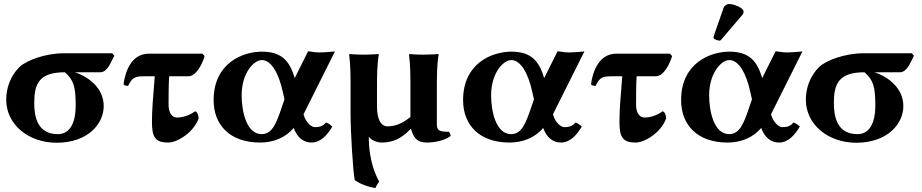

<svg xmlns="http://www.w3.org/2000/svg" viewBox="-20 -702 4604 959"><path d="M480 -341C517 -341 533 -390 551 -424L540 -436H299C208 -436 111 -401 76 -366C34 -324 11 -265 11 -204C11 -78 125 11 262 11C421 11 498 -85 498 -172C498 -261 424 -318 354 -341ZM269 -32C166 -32 151 -120 151 -188C151 -283 175 -341 304 -341C349 -302 358 -266 358 -175C358 -81 325 -32 269 -32Z M753 -321C744 -212 739 -150 739 -92C739 -16 756 10 820 10C867 10 948 -42 972 -110C972 -127 965 -145 954 -146C915 -117 877 -115 864 -115C841 -115 822 -136 822 -178C822 -210 822 -285 825 -321H920C961 -321 991 -384 1002 -422L991 -434H724C631 -434 604 -334 597 -281C601 -275 610 -273 620 -273C641 -317 655 -321 704 -321Z M1288 -444C1194 -444 1047 -388 1047 -202C1047 -78 1128 10 1279 10C1344 10 1405 -13 1447 -63C1464 -16 1495 10 1536 10C1582 10 1616 -29 1640 -70C1631 -78 1618 -88 1608 -90C1591 -68 1568 -67 1551 -67C1540 -67 1509 -84 1496 -131L1653 -445C1624 -442 1590 -440 1576 -440C1564 -440 1551 -441 1519 -446L1452 -312C1428 -392 1392 -444 1288 -444ZM1401 -206 1388 -168C1362 -92 1342 -32 1287 -32C1211 -32 1187 -146 1187 -226C1187 -336 1247 -402 1288 -402C1335 -402 1373 -335 1393 -241Z M1863 -248C1863 -323 1863 -376 1872 -429L1871 -432C1871 -432 1829 -429 1794 -429C1760 -429 1726 -432 1726 -432L1724 -429C1731 -373 1731 -325 1731 -249V-130C1731 -47 1743 157 1752 198C1780 217 1815 231 1855 237C1860 227 1866 215 1874 205C1858 176 1822 104 1822 -20C1835 0 1865 10 1887 10C1942 10 1986 -10 2031 -58H2033C2047 -7 2069 10 2112 10C2151 10 2201 0 2231 -23C2230 -32 2227 -39 2221 -44C2181 -44 2162 -47 2162 -80V-249C2162 -324 2162 -376 2171 -429L2170 -432C2170 -432 2128 -429 2093 -429C2059 -429 2025 -432 2025 -432L2023 -429C2030 -373 2030 -326 2030 -250V-118C1994 -88 1957 -71 1916 -71C1881 -71 1863 -108 1863 -171Z M2534 -444C2440 -444 2293 -388 2293 -202C2293 -78 2374 10 2525 10C2590 10 2651 -13 2693 -63C2710 -16 2741 10 2782 10C2828 10 2862 -29 2886 -70C2877 -78 2864 -88 2854 -90C2837 -68 2814 -67 2797 -67C2786 -67 2755 -84 2742 -131L2899 -445C2870 -442 2836 -440 2822 -440C2810 -440 2797 -441 2765 -446L2698 -312C2674 -392 2638 -444 2534 -444ZM2647 -206 2634 -168C2608 -92 2588 -32 2533 -32C2457 -32 2433 -146 2433 -226C2433 -336 2493 -402 2534 -402C2581 -402 2619 -335 2639 -241Z M3088 -321C3079 -212 3074 -150 3074 -92C3074 -16 3091 10 3155 10C3202 10 3283 -42 3307 -110C3307 -127 3300 -145 3289 -146C3250 -117 3212 -115 3199 -115C3176 -115 3157 -136 3157 -178C3157 -210 3157 -285 3160 -321H3255C3296 -321 3326 -384 3337 -422L3326 -434H3059C2966 -434 2939 -334 2932 -281C2936 -275 2945 -273 2955 -273C2976 -317 2990 -321 3039 -321Z M3623 -444C3529 -444 3382 -388 3382 -202C3382 -78 3463 10 3614 10C3679 10 3740 -13 3782 -63C3799 -16 3830 10 3871 10C3917 10 3951 -29 3975 -70C3966 -78 3953 -88 3943 -90C3926 -68 3903 -67 3886 -67C3875 -67 3844 -84 3831 -131L3988 -445C3959 -442 3925 -440 3911 -440C3899 -440 3886 -441 3854 -446L3787 -312C3763 -392 3727 -444 3623 -444ZM3736 -206 3723 -168C3697 -92 3677 -32 3622 -32C3546 -32 3522 -146 3522 -226C3522 -336 3582 -402 3623 -402C3670 -402 3708 -335 3728 -241ZM3623 -682C3612 -682 3599 -676 3595 -665L3545 -522C3544 -519 3544 -514 3544 -513C3544 -506 3566 -499 3574 -499C3578 -499 3582 -503 3585 -507L3689 -629C3693 -634 3694 -639 3694 -644C3694 -664 3643 -682 3623 -682Z M4474 -341C4511 -341 4527 -390 4545 -424L4534 -436H4293C4202 -436 4105 -401 4070 -366C4028 -324 4005 -265 4005 -204C4005 -78 4119 11 4256 11C4415 11 4492 -85 4492 -172C4492 -261 4418 -318 4348 -341ZM4263 -32C4160 -32 4145 -120 4145 -188C4145 -283 4169 -341 4298 -341C4343 -302 4352 -266 4352 -175C4352 -81 4319 -32 4263 -32Z"/></svg>

Font: Libertinus Sans
Style: Bold
Weight: 700
Designer: Philipp H. Poll, Khaled Hosny
Foundry: Caleb Maclennan
Version: Version 7.050;RELEASE